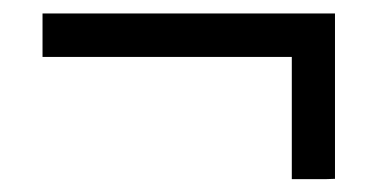

<svg xmlns="http://www.w3.org/2000/svg" viewBox="-20 -415 572 293"><path d="M44.9 -394.5H491.2V-142.1L476.1 -141.6H425.3V-328.1H44.9Z"/></svg>

Font: KhunPaOh
Style: Regular
Weight: 400
Designer: Khon Soe Zaw Thu
Version: Version 1.00 July 11, 2016, initial release